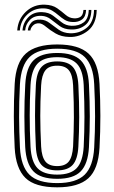

<svg xmlns="http://www.w3.org/2000/svg" viewBox="-20 -801 494 830"><path d="M227.2 8.8Q131.2 8.8 89.8 -32Q48.2 -72.8 43.5 -162Q40 -232.2 39.8 -298Q39.5 -363.8 43.5 -438.5Q48.5 -530.8 92 -569.8Q135.5 -608.8 227.2 -608.8Q320.5 -608.8 363 -569.1Q405.5 -529.5 410.2 -438.2Q413.8 -368 413.9 -300.5Q414 -233 410.2 -162Q405 -69.5 361.9 -30.4Q318.8 8.8 227.2 8.8ZM227.2 -9.5Q309 -9.5 345.9 -45.6Q382.8 -81.8 387.2 -163.2Q391 -232.8 391 -297.9Q391 -363 387.2 -437Q383.2 -518 346.6 -554.2Q310 -590.5 227.2 -590.5Q145.5 -590.5 108.2 -554.8Q71 -519 66.2 -437Q62.2 -357 62.6 -294.2Q63 -231.5 66.2 -163.2Q70.5 -82.2 107.2 -45.9Q144 -9.5 227.2 -9.5ZM227.2 -28Q155 -28 124 -60.8Q93 -93.5 89 -165Q85.5 -235.5 85.4 -298.9Q85.2 -362.2 89.2 -435.8Q93.2 -509.5 125.6 -540.8Q158 -572 227.2 -572Q297.5 -572 329.1 -540.1Q360.8 -508.2 364.5 -436.2Q368.2 -361 368.2 -298.4Q368.2 -235.8 364.5 -164.5Q360.5 -92.8 329.1 -60.4Q297.8 -28 227.2 -28ZM227.2 -46.2Q285 -46.2 311.5 -74.1Q338 -102 341.8 -166.8Q345 -232 345.1 -295.1Q345.2 -358.2 341.8 -434Q338.5 -499.2 311.4 -526.5Q284.2 -553.8 227.2 -553.8Q167.2 -553.8 141.4 -525Q115.5 -496.2 112 -433.8Q108.5 -366.8 108.4 -303.2Q108.2 -239.8 112 -165.8Q115.5 -102 142 -74.1Q168.5 -46.2 227.2 -46.2ZM227.2 -64.5Q180.8 -64.5 159.2 -88.2Q137.8 -112 135 -166.5Q131.5 -237.5 131.4 -300Q131.2 -362.5 135 -433Q138 -488.5 159.8 -512Q181.5 -535.5 227.2 -535.5Q273.2 -535.5 294.6 -511.8Q316 -488 318.8 -433.2Q322.5 -356.8 322.4 -294.1Q322.2 -231.5 318.8 -167.5Q315.8 -112.5 294.5 -88.5Q273.2 -64.5 227.2 -64.5ZM227.2 -83Q261.8 -83 277.5 -103Q293.2 -123 296 -168.5Q299 -231.5 299.4 -292.5Q299.8 -353.5 296 -432.2Q293.8 -476.8 278 -496.9Q262.2 -517 227.2 -517Q191.2 -517 175.8 -496.4Q160.2 -475.8 157.8 -432Q154 -359.5 154.1 -299.6Q154.2 -239.8 157.8 -167.5Q160.2 -123.5 176 -103.2Q191.8 -83 227.2 -83ZM54.5 -669.2Q57.8 -718.2 92 -750.4Q126.2 -782.5 173.8 -780.8Q206.5 -779.8 226.9 -765.5Q247.2 -751.2 263.4 -737Q279.5 -722.8 299.8 -721.8Q316.5 -720.8 327.9 -728.2Q339.2 -735.8 340.8 -758H352.2Q350.8 -729 334.8 -716.9Q318.8 -704.8 295 -705.8Q274.5 -706.2 260.1 -715Q245.8 -723.8 233 -735Q220.2 -746.2 205.4 -755.1Q190.5 -764 169.8 -764.8Q127.5 -766.2 98.1 -738.4Q68.8 -710.5 65.8 -669.2ZM77.2 -669.2Q79.8 -702.8 102.4 -726.4Q125 -750 162 -748.5Q190.5 -747.5 209.5 -733.2Q228.5 -719 246.2 -704.8Q264 -690.5 289.2 -689.5Q321.2 -688.5 342 -704.5Q362.8 -720.5 363.5 -758H375Q374 -712.8 348.6 -692.5Q323.2 -672.2 286.8 -673.5Q257.5 -674.2 237.8 -688.5Q218 -702.8 200.2 -717.1Q182.5 -731.5 159.2 -732.5Q127 -733.8 108.8 -714.4Q90.5 -695 88.8 -669.2ZM100.2 -669.2Q101.5 -687.2 114.6 -702.4Q127.8 -717.5 154.8 -716.2Q176.8 -715.5 195.1 -701.1Q213.5 -686.8 234 -672.5Q254.5 -658.2 283 -657.2Q323.5 -656 354.4 -680.5Q385.2 -705 386.5 -758H398Q396.5 -697.2 360.5 -668.5Q324.5 -639.8 280 -641.2Q244.8 -642 220.4 -656.4Q196 -670.8 179.2 -685Q162.5 -699.2 150 -700.2Q132.5 -701.2 122.2 -690.4Q112 -679.5 111.5 -669.2Z"/></svg>

Font: Big Shoulders Inline Text
Style: Bold
Weight: 700
Designer: Patric King
Foundry: XO Type Co
Version: Version 1.000